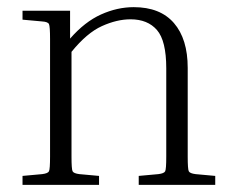

<svg xmlns="http://www.w3.org/2000/svg" viewBox="-20 -517 653 537"><path d="M582 -25V0H368V-25L423 -30Q439 -32 442 -38Q445 -44 445 -79V-326Q445 -403 419 -433Q393 -463 345 -463Q307 -463 265 -444Q223 -425 180 -372V-79Q180 -44 183 -38Q186 -32 202 -30L257 -25V0H43V-25L98 -30Q114 -32 117 -38Q120 -44 120 -79V-408Q120 -443 117 -449.5Q114 -456 98 -457L43 -462V-487H176V-409Q217 -456 262.5 -476.5Q308 -497 354 -497Q428 -497 466.5 -452.5Q505 -408 505 -327V-79Q505 -44 508 -38Q511 -32 527 -30Z"/></svg>

Font: Inria Serif Light
Style: Regular
Weight: 300
Designer: Black Foundry Team
Foundry: Black Foundry
Version: Version 1.000; ttfautohint (v1.8.3)